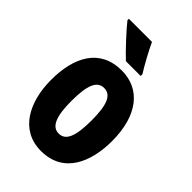

<svg xmlns="http://www.w3.org/2000/svg" viewBox="-230 -857 957 957"><g transform="rotate(45 249.0 -378.0)"><path d="M255 -766H92V-756C118 -722 197 -637 231 -606H335V-619C315 -649 273 -726 255 -766ZM464 -276C464 -458 379 -559 250 -559C96 -559 33 -439 33 -276C33 -125 99 10 248 10C408 10 464 -129 464 -276ZM179 -274C179 -386 200 -435 249 -435C299 -435 319 -385 319 -276C319 -166 299 -114 249 -114C200 -114 179 -167 179 -274Z"/></g></svg>

Font: Noto Sans Gurmukhi UI ExtraCondensed ExtraBold
Style: Regular
Weight: 800
Width: 2
Designer: Jelle Bosma - Monotype Design Team
Foundry: Monotype Imaging Inc.
Version: Version 2.004